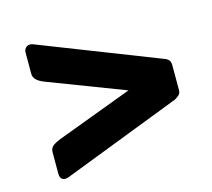

<svg xmlns="http://www.w3.org/2000/svg" viewBox="-77 -682 730 660"><g transform="rotate(-15 288.5 -352.0)"><path d="M60 -212Q60 -226 68 -233.5Q76 -241 95 -249L367 -351L95 -455Q59 -469 59 -492V-568Q59 -580 68 -587Q77 -594 91 -589L513 -424Q523 -421 529 -414.5Q535 -408 535 -396V-307Q535 -296 528.5 -290Q522 -284 513 -279L91 -116Q78 -111 69 -116Q60 -121 60 -137V-212Z"/></g></svg>

Font: Libre Franklin
Style: Bold
Weight: 700
Designer: Pablo Impallari, Rodrigo Fuenzalida, Nhung Nguyen
Foundry: Impallari Type
Version: Version 3.000